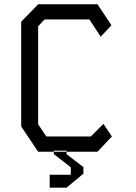

<svg xmlns="http://www.w3.org/2000/svg" viewBox="-20 -716 640 906"><path d="M160.5 -696 80 -613.5V-119L160 0H440L508 -72L468 -131.5L408.5 -72H198.5L160 -129.5V-592L190 -624H402L455 -543L506 -596.5L440 -696ZM214.5 108.5H314V73.5L234 11V-5H294V11.5L373.5 72.5V103.5L294 169.5H214.5Z"/></svg>

Font: Kode
Style: Regular
Weight: 400
Monospace: yes
Designer: Isa Ozler
Foundry: Kadena LLC
Version: Version 1.000;gftools[0.9.28]